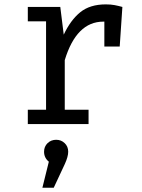

<svg xmlns="http://www.w3.org/2000/svg" viewBox="-20 -572 655 885"><path d="M108.2 0V-66.2H192.3V-473.8H108.2V-540H257.9L273.8 -412.3Q305.1 -479 349.7 -515.4Q394.4 -551.8 467.7 -551.8Q490.3 -551.8 507.9 -548.5Q525.6 -545.1 544.1 -540L531.8 -357.4H461V-472.3Q459 -472.3 456.4 -472.3Q332.3 -472.3 278.5 -294.9V-66.2H388.2V0ZM239 72.3Q262.1 72.3 278.2 87.9Q294.4 103.6 294.4 127.2Q294.4 149.7 279 183.6L227.7 293.3H175.4L205.1 173.3Q183.1 155.4 183.1 127.2Q183.1 103.6 199.2 87.9Q215.4 72.3 239 72.3Z"/></svg>

Font: FiraCode Nerd Font
Style: Regular
Weight: 400
Designer: Carrois Corporate, Edenspiekermann AG, Nikita Prokopov
Foundry: Carrois Corporate, Edenspiekermann AG, Nikita Prokopov
Version: Version 6.002;Nerd Fonts 3.4.0